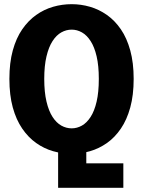

<svg xmlns="http://www.w3.org/2000/svg" viewBox="-20 -726 690 920"><path d="M258.5 174V0H393.5V71.5L378.5 56.5H571V174ZM323.5 11Q278 11 234.5 -1.5Q191 -14 153.2 -40.8Q115.5 -67.5 86.5 -109.8Q57.5 -152 41.2 -211.2Q25 -270.5 25 -348Q25 -425 41.2 -484.2Q57.5 -543.5 86.5 -585.5Q115.5 -627.5 153.2 -654.2Q191 -681 234.5 -693.5Q278 -706 323.5 -706Q368 -706 411.2 -693.5Q454.5 -681 492.5 -654.2Q530.5 -627.5 559.2 -585.5Q588 -543.5 604.2 -484.2Q620.5 -425 620.5 -348Q620.5 -270.5 604.2 -211.2Q588 -152 559.2 -109.8Q530.5 -67.5 492.5 -40.8Q454.5 -14 411.2 -1.5Q368 11 323.5 11ZM323.5 -111Q349 -111 372.5 -124.2Q396 -137.5 414.2 -165.8Q432.5 -194 443 -239.2Q453.5 -284.5 453.5 -348Q453.5 -411 443 -456Q432.5 -501 414.2 -529.2Q396 -557.5 372.5 -570.8Q349 -584 323.5 -584Q297.5 -584 273.8 -570.8Q250 -557.5 231.8 -529.2Q213.5 -501 202.8 -456Q192 -411 192 -348Q192 -284.5 202.8 -239.2Q213.5 -194 231.8 -165.8Q250 -137.5 273.8 -124.2Q297.5 -111 323.5 -111Z"/></svg>

Font: Trispace Thin
Style: Bold
Weight: 700
Version: Version 1.210